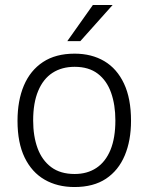

<svg xmlns="http://www.w3.org/2000/svg" viewBox="-20 -743 598 773"><path d="M280 10Q211 10 159.5 -19.8Q108 -49.5 79.2 -108.8Q50.5 -168 50.5 -256.5Q50.5 -338 76.2 -398.8Q102 -459.5 153 -493.2Q204 -527 280.5 -527Q349 -527 400 -496.8Q451 -466.5 479.2 -406.5Q507.5 -346.5 507.5 -256.5Q507.5 -177 482.2 -117Q457 -57 406.8 -23.5Q356.5 10 280 10ZM280.5 -42.5Q331.5 -42.5 368.2 -67Q405 -91.5 424.8 -139.5Q444.5 -187.5 444.5 -258Q444.5 -321 427.2 -369.8Q410 -418.5 373.8 -446.2Q337.5 -474 280.5 -474Q229 -474 191.5 -449.8Q154 -425.5 133.8 -377.2Q113.5 -329 113.5 -258Q113.5 -195 131.2 -146.5Q149 -98 186 -70.2Q223 -42.5 280.5 -42.5ZM354 -723H433.5L303.5 -577.5H251Z"/></svg>

Font: Public Sans Thin ExtraLight
Style: Regular
Weight: 250
Version: Version 1.007